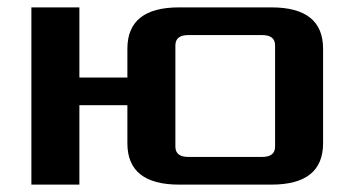

<svg xmlns="http://www.w3.org/2000/svg" viewBox="-20 -500 960 520"><path d="M65 0V-480H195V-290H325V-368Q325 -480 465 -480H715Q855 -480 855 -368V-112Q855 0 715 0H465Q325 0 325 -112V-215H195V0ZM455 -103Q455 -75 490 -75H690Q725 -75 725 -103V-377Q725 -405 690 -405H490Q455 -405 455 -377Z"/></svg>

Font: Xolonium
Style: Regular
Weight: 400
Designer: Severin Meyer
Version: Version 4.2